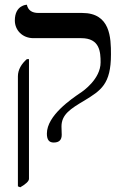

<svg xmlns="http://www.w3.org/2000/svg" viewBox="-20 -575 537 815"><path d="M66 220C88 207 103 195 103 184V-324H94C71 -304 56 -279 56 -251V216ZM241 -38C241 -89 279 -113 338 -148C408 -191 451 -217 451 -344C451 -414 449 -520 329 -520H143C115 -520 99 -532 94 -555C94 -555 43 -554 43 -488C43 -447 75 -413 122 -413H325C404 -413 407 -354 407 -310C407 -240 333 -188 320 -180C285 -156 179 -85 179 -8C179 18 188 30 208 30C231 30 242 19 242 -3C242 -17 241 -31 241 -38Z"/></svg>

Font: Libertinus Math
Style: Regular
Weight: 400
Designer: Philipp H. Poll
Foundry: Khaled Hosny
Version: Version 6.2